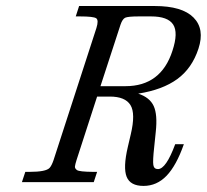

<svg xmlns="http://www.w3.org/2000/svg" viewBox="-20 -608 690 641"><path d="M398.9 -320.3Q517.6 -320.3 555.7 -438.5Q575.7 -499 558.1 -526.1Q540.5 -553.2 484.4 -553.2H443.4Q407.2 -553.2 397.9 -548.8Q388.7 -544.4 382.3 -525.4L315.4 -320.3ZM507.3 -43.5Q534.2 -43.5 564.9 -126.5H593.8Q568.8 -55.2 536.1 -21.2Q503.4 12.7 459.2 12.7Q415 12.7 402.8 -17.8Q390.6 -48.3 406.7 -117.2L416.5 -159.2Q433.1 -229 415.5 -257.3Q397.9 -285.6 346.7 -285.6H304.2L235.4 -73.2Q231 -59.1 230.2 -52.2Q229.5 -45.4 237.3 -40Q245.1 -34.7 290.5 -34.2H304.2L293 0H53.2L64.5 -34.2H78.1Q133.3 -34.2 145.5 -47.4Q152.3 -54.7 158.7 -73.2L301.8 -514.2Q310.1 -540.5 301.3 -546.9Q292.5 -553.2 246.6 -553.2H232.9L244.1 -587.9H496.6Q587.9 -587.9 626 -549.6Q664.1 -511.2 642.6 -445.6Q621.1 -379.9 571.8 -344Q522.5 -308.1 441.4 -295.4Q480 -282.7 493.2 -253.9Q506.3 -225.1 500 -167.5L494.6 -115.2Q489.7 -70.8 491.9 -57.1Q494.1 -43.5 507.3 -43.5Z"/></svg>

Font: RIT Rachana
Style: Italic
Weight: 400
Designer: Hussain KH
Version: 1.5.2